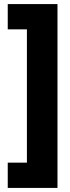

<svg xmlns="http://www.w3.org/2000/svg" viewBox="-20 -754 343 942"><path d="M18 44H112V-610H18V-734H262V168H18Z"/></svg>

Font: Noto Sans Lao UI ExtCond Blk
Style: Regular
Weight: 900
Width: 2
Designer: Monotype Design Team
Foundry: Monotype Imaging Inc.
Version: Version 2.000; ttfautohint (v1.8.4.7-5d5b)